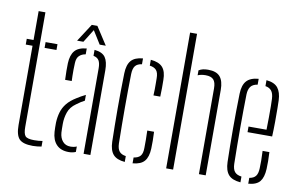

<svg xmlns="http://www.w3.org/2000/svg" viewBox="-81 -954 1738 1114"><g transform="rotate(10 788.0 -397.0)"><path d="M27.5 -566V-600H67.5V-770H107.5V-95Q107.5 -56 119 -42Q130.5 -28 171.5 -28Q187.5 -28 197.2 -29Q207 -30 220.5 -32V1Q208.5 3 195.8 4.5Q183 6 169.5 6Q111 6 89.2 -17.2Q67.5 -40.5 67.5 -99V-566ZM138.5 -566V-600H208.5V-566Z M280 -97Q279.5 -112 279 -123.8Q278.5 -135.5 279 -151Q280.5 -184 288.8 -212Q297 -240 316.5 -264.5Q336 -289 372 -311Q382.5 -318 395.5 -325.2Q408.5 -332.5 422 -339V-305Q411.5 -300 400 -292.5Q388.5 -285 375 -275Q342 -252 330.5 -218.8Q319 -185.5 319 -150Q319 -136 319.2 -122.5Q319.5 -109 320 -99Q322.5 -67 339.5 -47.5Q356.5 -28 385 -28Q406.5 -28 422 -35V-3Q404.5 5 381 5Q334 5 308.5 -21.8Q283 -48.5 280 -97ZM288 -404Q286.5 -433.5 286.5 -457.2Q286.5 -481 287 -502Q289 -550 310 -575.2Q331 -600.5 380 -605V-570.5Q357 -567 342.5 -553Q328 -539 327 -509Q326 -489 325.8 -469.8Q325.5 -450.5 326 -433.8Q326.5 -417 327 -404ZM468 0V-504Q468 -533.5 458.8 -549.2Q449.5 -565 426 -570V-605Q472.5 -600.5 490.2 -575Q508 -549.5 508 -499V0ZM317 -640 385 -745H418L486 -640H450L402 -717L354 -640Z M619.5 -98Q618.5 -141 617.8 -190Q617 -239 617 -291.2Q617 -343.5 617.5 -396.8Q618 -450 619.5 -501Q621 -551.5 642.2 -576.2Q663.5 -601 711.5 -605V-570.5Q684.5 -567 672.5 -551.8Q660.5 -536.5 659.5 -504Q658.5 -457.5 658 -407.5Q657.5 -357.5 657.5 -305.2Q657.5 -253 658 -200Q658.5 -147 659.5 -95Q660.5 -63 673 -48Q685.5 -33 711.5 -29.5V5Q663.5 1 642.2 -23.5Q621 -48 619.5 -98ZM757.5 5V-29.5Q784.5 -33 797 -47.8Q809.5 -62.5 809.5 -95Q809.5 -119 809.8 -143Q810 -167 808.5 -197H848.5Q850 -172.5 850.2 -144.2Q850.5 -116 849.5 -98Q847.5 -48 826.5 -23.5Q805.5 1 757.5 5ZM808.5 -404Q809.5 -423 809.8 -440.2Q810 -457.5 809.8 -473.5Q809.5 -489.5 809.5 -505Q809.5 -537.5 797 -552.2Q784.5 -567 757.5 -570.5V-605Q806 -601 827.8 -576.5Q849.5 -552 849.5 -502Q849.5 -479.5 849.8 -455.8Q850 -432 848.5 -404Z M954.5 0V-800H995.5V0ZM1147.5 0V-505Q1147.5 -541 1133.2 -556.5Q1119 -572 1086.5 -572Q1060 -572 1040.5 -563.5V-592.5Q1051 -599.5 1064.8 -602.8Q1078.5 -606 1095.5 -606Q1144.5 -606 1166 -580.8Q1187.5 -555.5 1187.5 -503V0Z M1299 -98Q1298 -141 1297.2 -190Q1296.5 -239 1296.5 -291.2Q1296.5 -343.5 1297 -396.8Q1297.5 -450 1299 -501Q1300.5 -551.5 1322.5 -576.2Q1344.5 -601 1393 -605V-570.5Q1364 -566 1352 -549.2Q1340 -532.5 1339 -504Q1338 -458 1337.5 -408Q1337 -358 1337 -305.8Q1337 -253.5 1337.5 -200.5Q1338 -147.5 1339 -95Q1340 -62.5 1352.8 -47.5Q1365.5 -32.5 1393 -29V5Q1343.5 1 1322 -23.5Q1300.5 -48 1299 -98ZM1439 5V-29.5Q1464.5 -33.5 1476.2 -48.5Q1488 -63.5 1489 -95Q1490 -110 1489.8 -139.8Q1489.5 -169.5 1488 -197H1528Q1529.5 -174 1529.8 -144Q1530 -114 1529 -98Q1526.5 -48 1506.8 -23.5Q1487 1 1439 5ZM1383 -289V-322H1489Q1490 -357.5 1490.2 -394.8Q1490.5 -432 1490.2 -461.8Q1490 -491.5 1489 -504Q1487.5 -535.5 1475 -551Q1462.5 -566.5 1439 -570V-605Q1486.5 -600.5 1506.8 -575Q1527 -549.5 1529 -502Q1529.5 -491 1530 -456.2Q1530.5 -421.5 1530.2 -376.2Q1530 -331 1528 -289Z"/></g></svg>

Font: Big Shoulders Stencil Text Thin Thin
Style: Regular
Weight: 250
Version: Version 2.001